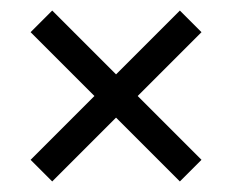

<svg xmlns="http://www.w3.org/2000/svg" viewBox="-20 -485 440 364"><path d="M38 -182 159 -303 38 -424 79 -465 200 -344 321 -465 362 -424 241 -303 362 -182 321 -141 200 -262 79 -141Z"/></svg>

Font: Mukta
Style: Regular
Weight: 400
Designer: Girish Dalvi and Yashodeep Gholap
Foundry: Ek Type
Version: Version 2.538;PS 1.001;hotconv 16.6.51;makeotf.lib2.5.65220;